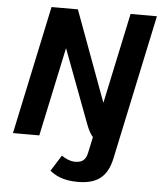

<svg xmlns="http://www.w3.org/2000/svg" viewBox="-58 -700 813 968"><g transform="rotate(5 348.5 -216.5)"><path d="M540.8 83.3 696.7 -650H563.3L465.8 -191.7L296.7 -650H163.3L25 0H158.3L254.2 -450L395 -75C405.8 -46.7 416.7 -27.5 428.3 -15L410.8 66.7C403.3 102.5 384.2 116.7 350 116.7C322.5 116.7 295.8 102.5 280.8 91.7L230 172.5C255.8 192.5 293.3 216.7 370.8 216.7C467.5 216.7 520 179.2 540.8 83.3Z"/></g></svg>

Font: BoonHome
Style: Bold Oblique
Weight: 700
Italic angle: -12°
Designer: Sungsit Sawaiwan
Foundry: Sungsit Sawaiwan
Version: Version 0.2